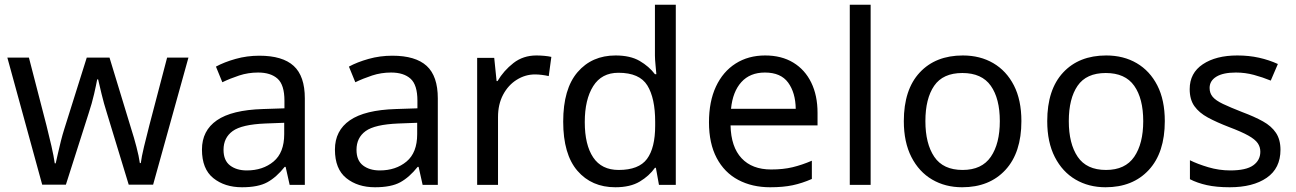

<svg xmlns="http://www.w3.org/2000/svg" viewBox="-20 -780 5467 810"><path d="M431 -303Q418 -344 408.5 -383.5Q399 -423 394 -445H390Q386 -423 377 -383.5Q368 -344 354 -302L258 -1H158L11 -537H102L176 -251Q187 -208 197 -164Q207 -120 211 -91H215Q219 -108 224.5 -133Q230 -158 237 -185.5Q244 -213 251 -235L346 -537H442L534 -235Q545 -201 555.5 -161Q566 -121 570 -92H574Q577 -117 587.5 -161Q598 -205 610 -251L685 -537H775L626 -1H523Z M1074 -545Q1172 -545 1219 -502Q1266 -459 1266 -365V0H1202L1185 -76H1181Q1146 -32 1107.5 -11Q1069 10 1001 10Q928 10 880 -28.5Q832 -67 832 -149Q832 -229 895 -272.5Q958 -316 1089 -320L1180 -323V-355Q1180 -422 1151 -448Q1122 -474 1069 -474Q1027 -474 989 -461.5Q951 -449 918 -433L891 -499Q926 -518 974 -531.5Q1022 -545 1074 -545ZM1100 -259Q1000 -255 961.5 -227Q923 -199 923 -148Q923 -103 950.5 -82Q978 -61 1021 -61Q1089 -61 1134 -98.5Q1179 -136 1179 -214V-262Z M1635 -545Q1733 -545 1780 -502Q1827 -459 1827 -365V0H1763L1746 -76H1742Q1707 -32 1668.5 -11Q1630 10 1562 10Q1489 10 1441 -28.5Q1393 -67 1393 -149Q1393 -229 1456 -272.5Q1519 -316 1650 -320L1741 -323V-355Q1741 -422 1712 -448Q1683 -474 1630 -474Q1588 -474 1550 -461.5Q1512 -449 1479 -433L1452 -499Q1487 -518 1535 -531.5Q1583 -545 1635 -545ZM1661 -259Q1561 -255 1522.5 -227Q1484 -199 1484 -148Q1484 -103 1511.5 -82Q1539 -61 1582 -61Q1650 -61 1695 -98.5Q1740 -136 1740 -214V-262Z M2243 -546Q2258 -546 2275.5 -544.5Q2293 -543 2306 -540L2295 -459Q2282 -462 2266.5 -464Q2251 -466 2237 -466Q2196 -466 2160 -443.5Q2124 -421 2102.5 -380.5Q2081 -340 2081 -286V0H1993V-536H2065L2075 -438H2079Q2105 -482 2146 -514Q2187 -546 2243 -546Z M2576 10Q2476 10 2416 -59.5Q2356 -129 2356 -267Q2356 -405 2416.5 -475.5Q2477 -546 2577 -546Q2639 -546 2678.5 -523Q2718 -500 2743 -467H2749Q2748 -480 2745.5 -505.5Q2743 -531 2743 -546V-760H2831V0H2760L2747 -72H2743Q2719 -38 2679 -14Q2639 10 2576 10ZM2590 -63Q2675 -63 2709.5 -109.5Q2744 -156 2744 -250V-266Q2744 -366 2711 -419.5Q2678 -473 2589 -473Q2518 -473 2482.5 -416.5Q2447 -360 2447 -265Q2447 -169 2482.5 -116Q2518 -63 2590 -63Z M3208 -546Q3277 -546 3326.5 -516Q3376 -486 3402.5 -431.5Q3429 -377 3429 -304V-251H3062Q3064 -160 3108.5 -112.5Q3153 -65 3233 -65Q3284 -65 3323.5 -74.5Q3363 -84 3405 -102V-25Q3364 -7 3324 1.5Q3284 10 3229 10Q3153 10 3094.5 -21Q3036 -52 3003.5 -113.5Q2971 -175 2971 -264Q2971 -352 3000.5 -415Q3030 -478 3083.5 -512Q3137 -546 3208 -546ZM3207 -474Q3144 -474 3107.5 -433.5Q3071 -393 3064 -321H3337Q3336 -389 3305 -431.5Q3274 -474 3207 -474Z M3653 0H3565V-760H3653Z M4289 -269Q4289 -136 4221.5 -63Q4154 10 4039 10Q3968 10 3912.5 -22.5Q3857 -55 3825 -117.5Q3793 -180 3793 -269Q3793 -402 3860 -474Q3927 -546 4042 -546Q4115 -546 4170.5 -513.5Q4226 -481 4257.5 -419.5Q4289 -358 4289 -269ZM3884 -269Q3884 -174 3921.5 -118.5Q3959 -63 4041 -63Q4122 -63 4160 -118.5Q4198 -174 4198 -269Q4198 -364 4160 -418Q4122 -472 4040 -472Q3958 -472 3921 -418Q3884 -364 3884 -269Z M4894 -269Q4894 -136 4826.5 -63Q4759 10 4644 10Q4573 10 4517.5 -22.5Q4462 -55 4430 -117.5Q4398 -180 4398 -269Q4398 -402 4465 -474Q4532 -546 4647 -546Q4720 -546 4775.5 -513.5Q4831 -481 4862.5 -419.5Q4894 -358 4894 -269ZM4489 -269Q4489 -174 4526.5 -118.5Q4564 -63 4646 -63Q4727 -63 4765 -118.5Q4803 -174 4803 -269Q4803 -364 4765 -418Q4727 -472 4645 -472Q4563 -472 4526 -418Q4489 -364 4489 -269Z M5382 -148Q5382 -70 5324 -30Q5266 10 5168 10Q5112 10 5071.5 1Q5031 -8 5000 -24V-104Q5032 -88 5077.5 -74.5Q5123 -61 5170 -61Q5237 -61 5267 -82.5Q5297 -104 5297 -140Q5297 -160 5286 -176Q5275 -192 5246.5 -208Q5218 -224 5165 -244Q5113 -264 5076 -284Q5039 -304 5019 -332Q4999 -360 4999 -404Q4999 -472 5054.5 -509Q5110 -546 5200 -546Q5249 -546 5291.5 -536.5Q5334 -527 5371 -510L5341 -440Q5307 -454 5270 -464Q5233 -474 5194 -474Q5140 -474 5111.5 -456.5Q5083 -439 5083 -409Q5083 -387 5096 -371.5Q5109 -356 5139.5 -341.5Q5170 -327 5221 -307Q5272 -288 5308 -268Q5344 -248 5363 -219.5Q5382 -191 5382 -148Z"/></svg>

Font: Noto Sans Elymaic
Style: Regular
Weight: 400
Designer: Morgane Pierson
Foundry: Google LLC
Version: Version 1.002; ttfautohint (v1.8.4.7-5d5b)